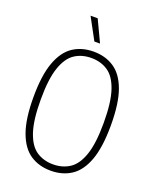

<svg xmlns="http://www.w3.org/2000/svg" viewBox="-171 -1041 930 1149"><g transform="rotate(20 294.0 -467.0)"><path d="M294.5 9Q219 9 163.8 -27.8Q108.5 -64.5 78 -147.8Q47.5 -231 47.5 -370Q47.5 -509 78 -592.2Q108.5 -675.5 163.8 -712.2Q219 -749 294.5 -749Q369.5 -749 425 -712.2Q480.5 -675.5 510.8 -592.2Q541 -509 541 -370Q541 -231 510.8 -147.8Q480.5 -64.5 425 -27.8Q369.5 9 294.5 9ZM294.5 -31.5Q355 -31.5 400.2 -61.5Q445.5 -91.5 470.5 -165Q495.5 -238.5 495.5 -368Q495.5 -499.5 470.5 -573.8Q445.5 -648 400.2 -678.2Q355 -708.5 294.5 -708.5Q233.5 -708.5 188.5 -678.5Q143.5 -648.5 118.5 -575Q93.5 -501.5 93.5 -372Q93.5 -240.5 118.5 -166.2Q143.5 -92 188.5 -61.8Q233.5 -31.5 294.5 -31.5ZM276.5 -807 202 -944.5H247.5L312.5 -807Z"/></g></svg>

Font: Encode Sans Condensed ExtraLight
Style: Regular
Weight: 200
Width: 3
Designer: Multiple Designers
Foundry: Impallari Type
Version: Version 3.000; ttfautohint (v1.8.3) -l 8 -r 50 -G 200 -x 14 